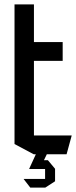

<svg xmlns="http://www.w3.org/2000/svg" viewBox="-20 -699 345 870"><path d="M45.8 -423.1V-679.2H133.8V-508.3L46.8 -423.1ZM46.8 -423.1 133.8 -508.3H264V-423.1ZM132.8 0 45.8 -46.4V-423.1H133.8V0ZM133.8 0V-85.2H304.7V-84.2L281.7 0ZM159.7 66.8 169.7 26.9H197L229.5 65.8V66.8ZM112.3 66.8V65.8L142.4 0H191.7V1L159.7 66.8ZM117.2 151 87.5 112.7V111.7H184.3V151ZM184.3 151V66.8H229.5V122.4L185.3 151Z"/></svg>

Font: Foldit Thin
Style: Regular
Weight: 100
Designer: Sophia Tai
Foundry: Sophia Tai
Version: Version 1.003